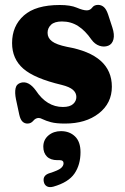

<svg xmlns="http://www.w3.org/2000/svg" viewBox="-20 -494 512 787"><path d="M238 -55.5Q266 -55.5 279.5 -67.5Q293 -79.5 293 -96.5Q293 -113.5 279 -125.8Q265 -138 233 -146Q121 -172.5 75.2 -212.8Q29.5 -253 29.5 -317.5Q29.5 -387.5 77.8 -430.5Q126 -473.5 225 -473.5Q269 -473.5 294.8 -462.5Q320.5 -451.5 335.5 -451.5Q349.5 -451.5 357.8 -462.8Q366 -474 382 -474Q395 -474 405.2 -465.5Q415.5 -457 423 -435L440.5 -381.5Q450 -352.5 445 -332.8Q440 -313 423.5 -306.5Q406 -300 387.2 -306.5Q368.5 -313 355 -331.5Q329.5 -368.5 300.2 -387.2Q271 -406 234 -406Q203.5 -406 189.2 -392.5Q175 -379 175 -359.5Q175 -338.5 193 -324.8Q211 -311 254.5 -302Q438.5 -269.5 438.5 -138.5Q438.5 -71 385 -29.2Q331.5 12.5 246.5 12.5Q210 12.5 188.8 6.8Q167.5 1 156.2 -4.8Q145 -10.5 139 -10.5Q126 -10.5 116.5 1Q107 12.5 92.5 12.5Q80.5 12.5 72 4.2Q63.5 -4 59 -24L45.5 -87Q40 -114 43.8 -132Q47.5 -150 66 -155Q97.5 -163.5 127 -123Q171.5 -55.5 238 -55.5ZM215.5 162.5Q187 162.5 172.2 147.5Q157.5 132.5 157.5 107.5Q157.5 79 178.5 61.2Q199.5 43.5 230 43.5Q265 43.5 287.5 65.2Q310 87 310 129.5Q310 181.5 285.2 217.5Q260.5 253.5 199 271Q182.5 275.5 172.2 269.8Q162 264 159.5 251Q154 224.5 184 215.5Q219 204.5 229.8 195.2Q240.5 186 240.5 175Q240.5 162.5 225 162.5Z"/></svg>

Font: Fraunces 72pt S100
Style: Bold
Weight: 700
Version: Version 1.000; ttfautohint (v1.8.3)